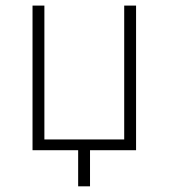

<svg xmlns="http://www.w3.org/2000/svg" viewBox="-20 -532 597 680"><path d="M461.9 0H298.8V127.9H256.8V0H95.2V-512.2H137.2V-38.1H419.9V-512.2H461.9Z"/></svg>

Font: Clear Sans Thin
Style: Regular
Weight: 250
Foundry: Intel Corporation
Version: Version 1.00